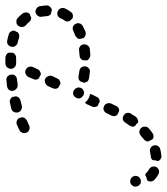

<svg xmlns="http://www.w3.org/2000/svg" viewBox="7 -628 620 714"><g transform="rotate(-90 317.0 -271.0)"><path d="M109 -23Q117 -25 124 -21Q131 -17 133 -9Q134 -5 134 -1Q133 3 131 6Q129 10 126 12Q123 14 119 15Q107 18 96 19Q92 20 88 19Q84 17 81 15Q79 13 77 11Q76 8 75 6Q77 0 78 -5Q78 -9 78 -12Q80 -16 84 -18Q88 -20 92 -20Q100 -21 109 -23ZM29 -39Q26 -40 23 -41Q19 -39 16 -37Q10 -35 4 -34Q-1 -29 -1 -21Q-1 -13 5 -7Q14 2 26 8Q34 12 41 10Q49 7 53 0Q55 -4 55 -8Q55 -12 54 -16Q53 -19 50 -22Q48 -25 44 -27Q38 -30 33 -35Q31 -37 29 -39ZM170 -58Q173 -60 177 -62Q181 -63 185 -63Q189 -62 192 -61Q196 -59 198 -56Q204 -50 203 -41Q203 -33 197 -28Q188 -20 179 -14Q174 -10 167 -10Q160 -10 155 -15Q153 -22 148 -29Q148 -29 148 -30Q148 -35 150 -39Q152 -43 156 -46Q163 -52 170 -58ZM18 -85Q17 -88 14 -91Q11 -94 8 -95Q4 -97 0 -97Q-8 -97 -14 -91Q-20 -85 -20 -77Q-20 -73 -18 -69Q-17 -65 -14 -63Q-11 -60 -8 -58Q-4 -57 0 -57Q8 -57 14 -63Q20 -68 20 -77Q20 -81 18 -85ZM218 -115Q220 -118 223 -121Q226 -123 230 -124Q234 -125 238 -124Q242 -123 245 -121Q248 -119 251 -116Q253 -113 254 -109Q255 -105 254 -101Q254 -97 251 -94Q246 -85 240 -76Q236 -71 230 -69Q223 -66 217 -68Q216 -70 215 -71Q211 -76 205 -79Q203 -84 203 -89Q204 -95 207 -99Q212 -107 218 -115ZM244 -166 253 -184Q256 -192 264 -195Q272 -198 279 -194Q287 -191 289 -183Q292 -175 289 -168L280 -149Q278 -144 272 -140Q267 -137 261 -138Q259 -139 257 -140Q252 -143 247 -145Q243 -149 242 -155Q242 -161 244 -166ZM276 -231Q276 -235 278 -239L286 -257Q288 -260 289 -262Q291 -264 293 -265Q297 -259 304 -254Q305 -253 306 -253Q313 -248 321 -247Q323 -246 324 -246Q324 -245 324 -243Q323 -242 323 -240L314 -222Q312 -217 307 -213Q301 -210 295 -210Q292 -213 289 -214Q285 -216 281 -217Q280 -219 279 -220Q278 -222 277 -224Q276 -227 276 -231ZM487 -287Q495 -288 502 -283Q508 -278 509 -270Q510 -262 505 -255Q500 -248 492 -247Q481 -246 470 -245Q463 -245 457 -249Q451 -253 449 -259Q449 -261 450 -262Q450 -267 450 -272Q451 -277 456 -281Q461 -285 467 -285Q477 -286 487 -287ZM366 -269Q367 -262 371 -256Q376 -251 383 -250Q394 -248 405 -247Q409 -246 413 -247Q417 -248 420 -251Q423 -253 425 -257Q427 -260 427 -264Q428 -273 423 -279Q418 -285 409 -286Q399 -287 390 -289Q384 -290 379 -288Q374 -286 371 -282Q371 -281 371 -281Q369 -274 366 -269ZM535 -296Q538 -299 541 -301Q550 -304 558 -308Q566 -312 574 -310Q582 -307 585 -300Q587 -296 588 -293Q588 -289 587 -285Q586 -281 583 -278Q581 -275 577 -273Q567 -268 556 -263Q552 -262 548 -262Q544 -262 541 -264Q538 -265 536 -267Q533 -269 532 -271Q532 -272 532 -273Q531 -278 529 -284Q529 -285 529 -287Q530 -288 530 -290Q532 -294 535 -296ZM324 -309Q316 -307 312 -300Q307 -294 308 -286Q310 -277 317 -273Q317 -272 318 -272Q325 -267 333 -269Q341 -271 346 -278Q350 -285 348 -293Q346 -301 339 -305Q339 -305 339 -306Q333 -310 324 -309ZM606 -356Q608 -360 611 -363Q613 -365 617 -367Q621 -368 625 -368Q629 -368 632 -366Q640 -363 643 -355Q646 -348 643 -340Q638 -329 630 -318Q626 -312 619 -310Q611 -309 604 -312Q601 -318 595 -323Q595 -323 595 -323Q594 -328 594 -333Q595 -337 598 -341Q603 -348 606 -356ZM346 -385 354 -403Q358 -410 366 -413Q373 -416 381 -413Q388 -409 391 -401Q394 -393 391 -386L382 -368Q380 -362 374 -359Q369 -356 363 -356Q360 -358 356 -360Q353 -362 349 -363Q345 -367 344 -373Q343 -379 346 -385ZM612 -425Q610 -434 615 -440Q620 -447 628 -449Q636 -450 643 -445Q650 -440 651 -432Q653 -421 654 -409Q654 -405 653 -401Q651 -398 649 -395Q646 -392 644 -391Q641 -389 638 -388Q632 -390 626 -391Q625 -391 624 -391Q619 -393 617 -397Q614 -402 614 -407Q613 -417 612 -425ZM380 -457 388 -476Q392 -483 400 -486Q407 -489 415 -485Q422 -482 425 -474Q428 -466 425 -459L416 -440Q414 -435 408 -432Q403 -429 397 -429Q394 -431 390 -433Q387 -435 383 -436Q379 -440 378 -446Q377 -452 380 -457ZM580 -485Q577 -488 575 -492Q574 -495 574 -499Q573 -503 575 -507Q576 -511 579 -514Q584 -520 592 -520Q601 -521 607 -515Q616 -507 624 -497Q626 -494 627 -490Q628 -486 628 -482Q627 -479 626 -476Q624 -473 622 -470Q615 -469 609 -465Q609 -465 608 -465Q604 -465 599 -467Q595 -469 592 -473Q587 -479 580 -485ZM235 -489Q238 -494 238 -500Q236 -504 235 -509Q234 -510 234 -512Q230 -517 223 -519Q216 -521 210 -518Q200 -514 190 -509Q186 -507 184 -504Q181 -501 180 -497Q179 -494 179 -490Q179 -486 181 -482Q184 -475 192 -472Q200 -469 208 -473Q216 -477 226 -481Q231 -484 235 -489ZM281 -500Q273 -498 266 -502Q258 -506 256 -514Q254 -522 258 -530Q262 -537 270 -539Q281 -542 292 -544Q298 -546 304 -543Q311 -540 314 -534Q314 -532 314 -530Q315 -526 316 -522Q315 -516 311 -511Q307 -507 301 -505Q291 -503 281 -500ZM516 -515Q512 -516 509 -518Q505 -521 503 -524Q501 -527 500 -531Q500 -535 500 -539Q502 -547 509 -552Q516 -556 524 -554Q536 -552 547 -548Q554 -546 557 -540Q561 -534 560 -527Q556 -521 554 -515Q554 -515 553 -514Q549 -511 544 -510Q539 -509 534 -510Q526 -513 516 -515ZM359 -515Q355 -515 351 -516Q347 -517 344 -520Q341 -522 339 -526Q337 -529 336 -533Q335 -541 340 -548Q346 -554 354 -555Q364 -556 375 -557Q379 -558 383 -557Q387 -555 390 -553Q392 -551 393 -549Q395 -547 396 -545Q396 -543 396 -540Q396 -536 397 -532Q395 -526 390 -522Q385 -518 379 -518Q369 -517 359 -515ZM459 -521H456H438Q430 -521 424 -527Q418 -532 418 -541Q418 -545 420 -548Q421 -552 424 -555Q427 -558 430 -559Q434 -561 438 -561H456H459Q463 -561 467 -559Q471 -558 474 -555Q476 -553 477 -551Q478 -548 479 -545Q479 -545 478 -544Q477 -538 478 -533Q475 -527 470 -524Q465 -521 459 -521Z"/></g></svg>

Font: FRB American Cursive Dashed
Style: Bold Italic
Weight: 700
Italic angle: -25°
Version: Version 2.0;Modular Font Editor K font №1